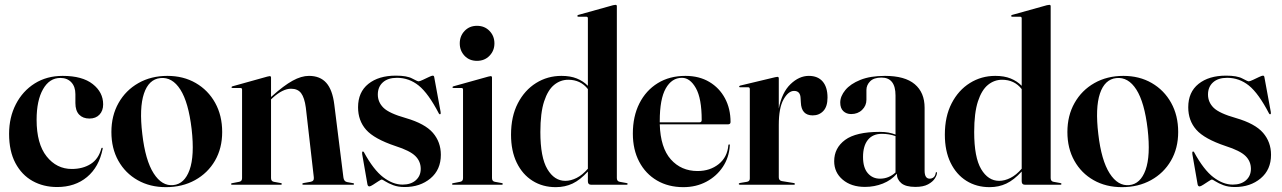

<svg xmlns="http://www.w3.org/2000/svg" viewBox="-20 -762 5290 792"><path d="M405.5 -331.5Q405.5 -305 390.2 -289Q375 -273 349 -273Q322 -273 306.5 -289.2Q291 -305.5 291 -337V-373.5Q291 -404.5 274.2 -422.5Q257.5 -440.5 229 -440.5Q184 -440.5 157.5 -394Q131 -347.5 131 -268Q131 -169 172.2 -117Q213.5 -65 276 -65Q321.5 -65 354 -85.5Q386.5 -106 398 -149.5Q399 -153 401.5 -152.5Q404.5 -152 403.5 -148Q388.5 -73 339 -31.8Q289.5 9.5 215.5 9.5Q159 9.5 114.2 -15.5Q69.5 -40.5 43.5 -89.5Q17.5 -138.5 17.5 -210Q17.5 -278 45.5 -332.2Q73.5 -386.5 123.2 -417.8Q173 -449 238.5 -449Q319.5 -449 362.5 -415.2Q405.5 -381.5 405.5 -331.5Z M670.5 -449Q736.5 -449 787.5 -419.5Q838.5 -390 867.5 -337.8Q896.5 -285.5 896.5 -217.5Q896.5 -150.5 866.8 -99.2Q837 -48 784.5 -19Q732 10 664.5 10Q598.5 10 547.8 -18.8Q497 -47.5 468.2 -98.8Q439.5 -150 439.5 -217.5Q439.5 -285 469 -337.2Q498.5 -389.5 550.8 -419.2Q603 -449 670.5 -449ZM695 1.5Q741 -3 762 -61.2Q783 -119.5 770.5 -229.5Q757.5 -340 724 -392.5Q690.5 -445 641.5 -440Q593.5 -435 573.8 -376Q554 -317 567 -209Q579.5 -100.5 613.8 -47Q648 6.5 695 1.5Z M1098 -442V-362L1101 -364.5Q1150.5 -409 1186.8 -429Q1223 -449 1254.5 -449Q1300.5 -449 1326 -420.2Q1351.5 -391.5 1359 -330.5L1396.5 -30.5Q1398.5 -13.5 1411.5 -11L1436 -6.5Q1440.5 -6 1440.5 -3Q1440.5 0 1436.5 0H1231.5Q1227 0 1227 -3Q1227 -6 1232.5 -7L1261 -12Q1276.5 -14.5 1274.5 -30.5L1241.5 -318.5Q1236 -359 1222.2 -377.5Q1208.5 -396 1180.5 -396Q1146.5 -396 1105.5 -359L1098 -352V-27.5Q1098 -14 1110 -12L1137.5 -7Q1142.5 -6.5 1142.5 -3Q1142.5 0 1138.5 0H937Q933 0 933 -3Q933 -5.5 938 -6.5L966.5 -12Q978.5 -14 978.5 -27V-392.5Q978.5 -399 972 -399H939.5Q935 -399 935 -402.5Q935 -404.5 939 -406L1082.5 -446Q1089.5 -448 1092.5 -448Q1098 -448 1098 -442Z M1640.5 -0.5Q1675 -0.5 1695.2 -18.5Q1715.5 -36.5 1715.5 -65.5Q1715.5 -96.5 1693.2 -118.5Q1671 -140.5 1611.5 -159.5Q1523.5 -189 1490.2 -226.8Q1457 -264.5 1457 -319.5Q1457 -382 1499.5 -416Q1542 -450 1613 -450Q1658.5 -450 1680.2 -438.2Q1702 -426.5 1706.5 -426.5Q1711.5 -426.5 1724 -432.5Q1736.5 -438.5 1748.8 -444.2Q1761 -450 1765 -450Q1770 -450 1771 -444.5L1797.5 -300.5Q1799 -292.5 1796 -291Q1793 -289.5 1790.5 -293.5Q1747 -377 1707.2 -409Q1667.5 -441 1617.5 -441Q1580 -441 1559.2 -422.2Q1538.5 -403.5 1538.5 -372Q1538.5 -340.5 1561.8 -317.5Q1585 -294.5 1654 -275Q1733 -252 1765.8 -214Q1798.5 -176 1798.5 -123.5Q1798.5 -62 1755.8 -26.2Q1713 9.5 1649.5 9.5Q1622 9.5 1601.8 1.8Q1581.5 -6 1569.5 -13.8Q1557.5 -21.5 1554.5 -21.5Q1552 -21.5 1541.2 -14.5Q1530.5 -7.5 1519.2 -0.2Q1508 7 1504 7Q1497 7 1495.5 -2.5L1474 -126Q1472.5 -135 1476 -137Q1477.5 -138.5 1481 -134.5Q1521 -61 1561 -30.8Q1601 -0.5 1640.5 -0.5Z M1947.5 -511Q1916 -511 1896.2 -532Q1876.5 -553 1876.5 -583Q1876.5 -613.5 1896.5 -634.5Q1916.5 -655.5 1947.5 -655.5Q1979 -655.5 1999.2 -634.5Q2019.5 -613.5 2019.5 -583Q2019.5 -553 1999.2 -532Q1979 -511 1947.5 -511ZM2009.5 -442V-27.5Q2009.5 -14 2021.5 -12L2049 -7Q2054 -6.5 2054 -3Q2054 0 2050 0H1848.5Q1844.5 0 1844.5 -3Q1844.5 -5.5 1849.5 -6.5L1878 -12Q1890 -14 1890 -27V-392.5Q1890 -399 1883.5 -399H1851Q1846.5 -399 1846.5 -402.5Q1846.5 -404.5 1850.5 -406L1994 -446Q2001 -448 2004 -448Q2009.5 -448 2009.5 -442Z M2088 -206.5Q2088 -281.5 2116 -335.8Q2144 -390 2191.2 -419.5Q2238.5 -449 2296 -449Q2333 -449 2359.5 -438.2Q2386 -427.5 2405 -408V-686.5Q2405 -693 2398.5 -693H2366Q2361.5 -693 2361.5 -696.5Q2361.5 -699 2365.5 -700.5L2509 -740.5Q2516 -742 2519 -742Q2524.5 -742 2524.5 -736.5V-27.5Q2524.5 -14 2536.5 -12L2564 -7Q2569 -6.5 2569 -3Q2569 0 2565 0H2418Q2405 0 2405 -14.5V-54.5Q2373 -19.5 2341.8 -4.8Q2310.5 10 2272.5 10Q2218.5 10 2176.8 -16.2Q2135 -42.5 2111.5 -91Q2088 -139.5 2088 -206.5ZM2209 -217.5Q2209 -113 2237.8 -64.5Q2266.5 -16 2312 -16Q2334.5 -16 2358.5 -28Q2382.5 -40 2405 -66V-394.5Q2375 -433 2324 -433Q2292 -433 2266 -412Q2240 -391 2224.5 -343.8Q2209 -296.5 2209 -217.5Z M2993.5 -258.5Q2993.5 -249 2982 -249H2701.5Q2704.5 -152.5 2747.2 -104.5Q2790 -56.5 2857.5 -56.5Q2909 -56.5 2944.8 -85.2Q2980.5 -114 2984.5 -163Q2985 -166.5 2987.5 -166.5Q2991 -166.5 2990.5 -162Q2987.5 -112.5 2961.8 -73.8Q2936 -35 2893.8 -12.5Q2851.5 10 2799 10Q2737 10 2690 -17.5Q2643 -45 2616.8 -94.8Q2590.5 -144.5 2590.5 -211Q2590.5 -282 2617.5 -335.5Q2644.5 -389 2693.2 -419Q2742 -449 2807.5 -449Q2864 -449 2905.8 -424.2Q2947.5 -399.5 2970.5 -356.5Q2993.5 -313.5 2993.5 -258.5ZM2701.5 -262.5Q2701.5 -260 2701.5 -257.5H2866Q2874.5 -257.5 2874.5 -267Q2874.5 -356 2850.5 -398.5Q2826.5 -441 2793 -441Q2751 -441 2726.2 -397.2Q2701.5 -353.5 2701.5 -262.5Z M3192.5 -438.5V-314.5Q3205.5 -381 3241 -415Q3276.5 -449 3316.5 -449Q3353.5 -449 3373.5 -425.8Q3393.5 -402.5 3393.5 -359.5Q3393.5 -322.5 3376.2 -304.2Q3359 -286 3332.5 -286Q3285.5 -286 3283.5 -339.5L3282.5 -355.5Q3282 -387 3255.5 -387Q3232 -387 3212.2 -352Q3192.5 -317 3192.5 -246.5V-30.5Q3192.5 -17.5 3205 -15L3254.5 -7Q3259 -6 3259 -3Q3259 0 3254.5 0H3032.5Q3027.5 0 3027.5 -3.5Q3027.5 -6.5 3034 -7.5L3061 -12Q3073 -14 3073 -25.5V-394Q3073 -402 3066.5 -402H3032.5Q3029 -402 3029 -405Q3029 -407.5 3033.5 -409L3177.5 -443.5Q3185 -445 3187 -445Q3192.5 -445 3192.5 -438.5Z M3421 -97Q3421 -151.5 3466 -184.8Q3511 -218 3609 -218Q3630 -218 3645.5 -215Q3661 -212 3674 -207V-368Q3674 -442 3616 -442Q3584.5 -442 3569.2 -426.5Q3554 -411 3554 -391V-350.5Q3554 -326 3536.2 -308.8Q3518.5 -291.5 3491 -291.5Q3471.5 -291.5 3458.8 -303.5Q3446 -315.5 3446 -339Q3446 -365 3467 -390.5Q3488 -416 3529 -432.5Q3570 -449 3630.5 -449Q3712.5 -449 3753.2 -414.8Q3794 -380.5 3794 -317.5V-58Q3794 -25 3815 -25Q3824 -25 3831 -30.5Q3838 -36 3840 -49Q3840 -52 3842.5 -52Q3845 -52 3845 -49Q3845 -39.5 3836.2 -25.8Q3827.5 -12 3808 -1.5Q3788.5 9 3756 9Q3716 9 3697.8 -6.5Q3679.5 -22 3679.5 -45.5Q3656.5 -18.5 3621.8 -4.8Q3587 9 3548 9Q3491.5 9 3456.2 -20.8Q3421 -50.5 3421 -97ZM3540 -114.5Q3540 -70.5 3559.5 -47.8Q3579 -25 3610 -25Q3646 -25 3674 -50.5V-200.5Q3647.5 -210 3618 -210Q3580 -210 3560 -185Q3540 -160 3540 -114.5Z M3877.5 -206.5Q3877.5 -281.5 3905.5 -335.8Q3933.5 -390 3980.8 -419.5Q4028 -449 4085.5 -449Q4122.5 -449 4149 -438.2Q4175.5 -427.5 4194.5 -408V-686.5Q4194.5 -693 4188 -693H4155.5Q4151 -693 4151 -696.5Q4151 -699 4155 -700.5L4298.5 -740.5Q4305.5 -742 4308.5 -742Q4314 -742 4314 -736.5V-27.5Q4314 -14 4326 -12L4353.5 -7Q4358.5 -6.5 4358.5 -3Q4358.5 0 4354.5 0H4207.5Q4194.5 0 4194.5 -14.5V-54.5Q4162.5 -19.5 4131.2 -4.8Q4100 10 4062 10Q4008 10 3966.2 -16.2Q3924.5 -42.5 3901 -91Q3877.5 -139.5 3877.5 -206.5ZM3998.5 -217.5Q3998.5 -113 4027.2 -64.5Q4056 -16 4101.5 -16Q4124 -16 4148 -28Q4172 -40 4194.5 -66V-394.5Q4164.5 -433 4113.5 -433Q4081.5 -433 4055.5 -412Q4029.5 -391 4014 -343.8Q3998.5 -296.5 3998.5 -217.5Z M4614 -449Q4680 -449 4731 -419.5Q4782 -390 4811 -337.8Q4840 -285.5 4840 -217.5Q4840 -150.5 4810.2 -99.2Q4780.5 -48 4728 -19Q4675.5 10 4608 10Q4542 10 4491.2 -18.8Q4440.5 -47.5 4411.8 -98.8Q4383 -150 4383 -217.5Q4383 -285 4412.5 -337.2Q4442 -389.5 4494.2 -419.2Q4546.5 -449 4614 -449ZM4638.5 1.5Q4684.5 -3 4705.5 -61.2Q4726.5 -119.5 4714 -229.5Q4701 -340 4667.5 -392.5Q4634 -445 4585 -440Q4537 -435 4517.2 -376Q4497.5 -317 4510.5 -209Q4523 -100.5 4557.2 -47Q4591.5 6.5 4638.5 1.5Z M5065 -0.5Q5099.5 -0.5 5119.8 -18.5Q5140 -36.5 5140 -65.5Q5140 -96.5 5117.8 -118.5Q5095.5 -140.5 5036 -159.5Q4948 -189 4914.8 -226.8Q4881.5 -264.5 4881.5 -319.5Q4881.5 -382 4924 -416Q4966.5 -450 5037.5 -450Q5083 -450 5104.8 -438.2Q5126.5 -426.5 5131 -426.5Q5136 -426.5 5148.5 -432.5Q5161 -438.5 5173.2 -444.2Q5185.5 -450 5189.5 -450Q5194.5 -450 5195.5 -444.5L5222 -300.5Q5223.5 -292.5 5220.5 -291Q5217.5 -289.5 5215 -293.5Q5171.5 -377 5131.8 -409Q5092 -441 5042 -441Q5004.5 -441 4983.8 -422.2Q4963 -403.5 4963 -372Q4963 -340.5 4986.2 -317.5Q5009.5 -294.5 5078.5 -275Q5157.5 -252 5190.2 -214Q5223 -176 5223 -123.5Q5223 -62 5180.2 -26.2Q5137.5 9.5 5074 9.5Q5046.5 9.5 5026.2 1.8Q5006 -6 4994 -13.8Q4982 -21.5 4979 -21.5Q4976.5 -21.5 4965.8 -14.5Q4955 -7.5 4943.8 -0.2Q4932.5 7 4928.5 7Q4921.5 7 4920 -2.5L4898.5 -126Q4897 -135 4900.5 -137Q4902 -138.5 4905.5 -134.5Q4945.5 -61 4985.5 -30.8Q5025.5 -0.5 5065 -0.5Z"/></svg>

Font: Fraunces 144pt S000 SemiBold
Style: Regular
Weight: 600
Version: Version 1.000; ttfautohint (v1.8.3)